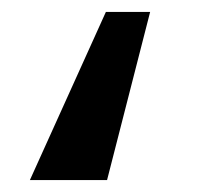

<svg xmlns="http://www.w3.org/2000/svg" viewBox="-20 -305 342 321"><path d="M157 -285H231L159 -4H30Z"/></svg>

Font: Hanken Grotesk SemiBold
Style: Regular
Weight: 600
Designer: Alfredo Marco Pradil
Foundry: Hanken Design Co.
Version: Version 3.014